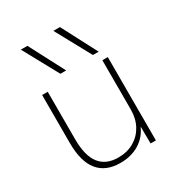

<svg xmlns="http://www.w3.org/2000/svg" viewBox="-188 -909 958 1038"><g transform="rotate(-30 290.5 -390.0)"><path d="M219 -570 99 -790H140L255 -570ZM422 -570 302 -790H343L458 -570ZM260 10Q169 10 122.5 -47.5Q76 -105 76 -220V-520H111V-223Q111 -121 149.5 -71Q188 -21 265 -21Q321 -21 363 -45.5Q405 -70 428.5 -113Q452 -156 452 -213V-520H486V0H453L452 -104H451Q426 -49 376.5 -19.5Q327 10 260 10Z"/></g></svg>

Font: M PLUS 2 ExtraLight
Style: Regular
Weight: 250
Designer: Coji Morishita
Foundry: UNDERFOREST DESIGN
Version: Version 1.001